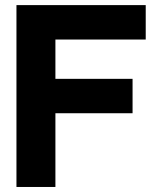

<svg xmlns="http://www.w3.org/2000/svg" viewBox="-20 -743 633 763"><path d="M200.2 -293H506.8V-429.7H200.2V-585.9H559.1V-722.7H45.4V0H200.2Z"/></svg>

Font: Giphurs ExtraBold
Style: Regular
Weight: 800
Version: Version 1.000